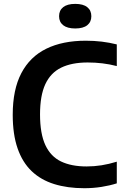

<svg xmlns="http://www.w3.org/2000/svg" viewBox="-20 -959 644 988"><path d="M413.5 9.5Q327 9.5 258.8 -11.8Q190.5 -33 143 -78.2Q95.5 -123.5 70.5 -195.5Q45.5 -267.5 45.5 -368.5Q45.5 -498 89.8 -582.5Q134 -667 218 -708.2Q302 -749.5 421.5 -749.5Q464 -749.5 503.5 -744.8Q543 -740 581 -730.5V-619Q544.5 -628.5 507.2 -633Q470 -637.5 431 -637.5Q349.5 -637.5 295 -611Q240.5 -584.5 213.2 -525.8Q186 -467 186 -370.5Q186 -271 213.5 -212.2Q241 -153.5 294.2 -128Q347.5 -102.5 425.5 -102.5Q464.5 -102.5 502.5 -108.5Q540.5 -114.5 581 -127V-15.5Q545 -4 502 2.8Q459 9.5 413.5 9.5ZM367 -812.5Q326.5 -812.5 305.2 -829.2Q284 -846 284 -875.5Q284 -905.5 305.2 -922.2Q326.5 -939 367 -939Q408 -939 429 -922.2Q450 -905.5 450 -875.5Q450 -846 429 -829.2Q408 -812.5 367 -812.5Z"/></svg>

Font: Encode Sans SC SemiBold
Style: Regular
Weight: 600
Version: Version 3.002